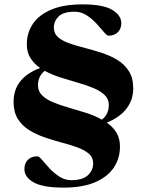

<svg xmlns="http://www.w3.org/2000/svg" viewBox="-20 -748 671 877"><path d="M270 109Q176.5 109 134 85.2Q91.5 61.5 91.5 24Q91.5 -2 107.2 -18Q123 -34 151 -34Q158.5 -34 172.2 -17.5Q186 -1 205.8 20.5Q225.5 42 250.8 58.5Q276 75 306 75Q357 75 381.2 52.8Q405.5 30.5 405.5 -2Q405.5 -29 385.8 -46Q366 -63 333.5 -74.8Q301 -86.5 262.2 -96.8Q223.5 -107 184.8 -120.2Q146 -133.5 113.5 -153.5Q81 -173.5 61.5 -204.8Q42 -236 42 -283Q42 -391.5 163 -437.5Q136 -456.5 119.2 -482.5Q102.5 -508.5 102.5 -545.5Q102.5 -597.5 130 -638.8Q157.5 -680 214 -704Q270.5 -728 357.5 -728Q451 -728 492.5 -703Q534 -678 534 -642Q534 -616.5 518.2 -600.8Q502.5 -585 475.5 -585Q468.5 -585 454.8 -601.5Q441 -618 421.2 -639.8Q401.5 -661.5 376.2 -678Q351 -694.5 321 -694.5Q269.5 -694.5 247.8 -673Q226 -651.5 226 -622Q226 -594.5 245.5 -577.8Q265 -561 297.5 -549.8Q330 -538.5 368.5 -528.8Q407 -519 445.8 -506.2Q484.5 -493.5 516.8 -473.8Q549 -454 568.8 -422.8Q588.5 -391.5 588.5 -344Q588.5 -291 557 -250.8Q525.5 -210.5 467.5 -188Q495 -169.5 511.5 -142.8Q528 -116 528 -78.5Q528 -25 500 17.2Q472 59.5 414.8 84.2Q357.5 109 270 109ZM477 -268Q477 -296 457.5 -314.5Q438 -333 405.8 -346.2Q373.5 -359.5 334.8 -370.5Q296 -381.5 256.8 -394Q217.5 -406.5 184.5 -424.5Q153.5 -400 153.5 -358.5Q153.5 -330.5 173 -311.8Q192.5 -293 224.5 -280Q256.5 -267 295.2 -256Q334 -245 373.2 -232.5Q412.5 -220 445.5 -201.5Q477 -226 477 -268Z"/></svg>

Font: Newsreader 72pt
Style: Bold
Weight: 700
Designer: Hugues Gentile
Foundry: Production Type
Version: Version 1.003; ttfautohint (v1.8.3)